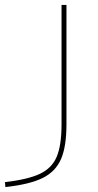

<svg xmlns="http://www.w3.org/2000/svg" viewBox="-111 -540 399 780"><path d="M139 -35V-520H159V-35Q159 55 137 106Q115 157 62.5 183Q10 209 -89 220L-91 200Q3 189 51.5 166Q100 143 119.5 96.5Q139 50 139 -35Z"/></svg>

Font: Enso Thin
Style: Regular
Weight: 100
Designer: Coji Morishita
Foundry: UNDERFOREST DESIGN
Version: Version 1.000